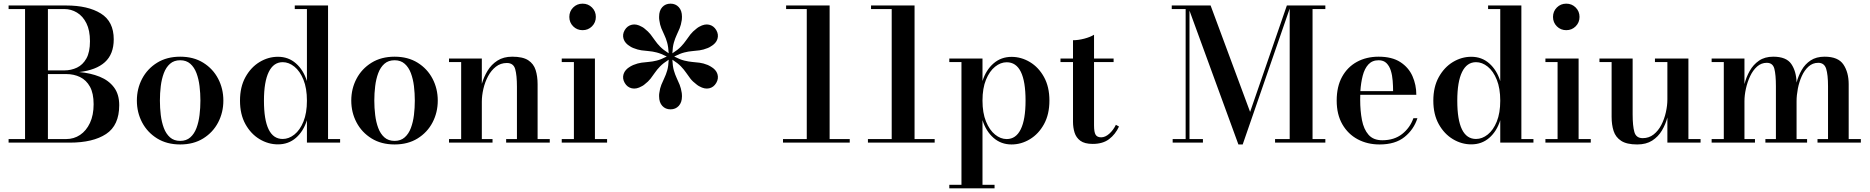

<svg xmlns="http://www.w3.org/2000/svg" viewBox="-20 -780 10226 1050"><path d="M362 0H27V-19.5H117V-730.5H27V-750H342Q461 -750 531.5 -706.2Q602 -662.5 602 -565Q602 -484 553.8 -440.2Q505.5 -396.5 413 -386Q475.5 -380.5 525 -360.5Q574.5 -340.5 603.2 -302.5Q632 -264.5 632 -205Q632 -94.5 560.2 -47.2Q488.5 0 362 0ZM332 -730.5H242V-395H332Q369 -395 401 -410.2Q433 -425.5 452.5 -460.2Q472 -495 472 -554.5Q472 -614 452.5 -653Q433 -692 401 -711.2Q369 -730.5 332 -730.5ZM342 -375H242V-19.5H342Q384 -19.5 418 -42.2Q452 -65 472 -107.8Q492 -150.5 492 -210Q492 -269.5 472 -305.8Q452 -342 418 -358.5Q384 -375 342 -375Z M728.5 -230Q728.5 -295 757.2 -349.5Q786 -404 839.2 -437Q892.5 -470 965.5 -470Q1038.5 -470 1091.5 -437Q1144.5 -404 1173 -349.5Q1201.5 -295 1201.5 -230Q1201.5 -165 1173 -110.5Q1144.5 -56 1091.5 -23Q1038.5 10 965.5 10Q892.5 10 839.2 -23Q786 -56 757.2 -110.5Q728.5 -165 728.5 -230ZM854.5 -230Q854.5 -190 859.2 -151Q864 -112 876 -80Q888 -48 909.8 -28.8Q931.5 -9.5 965.5 -9.5Q999 -9.5 1020.8 -28.8Q1042.5 -48 1054.5 -80Q1066.5 -112 1071.2 -151Q1076 -190 1076 -230Q1076 -270 1071.2 -309Q1066.5 -348 1054.5 -380Q1042.5 -412 1020.8 -431.2Q999 -450.5 965.5 -450.5Q931.5 -450.5 909.8 -431.2Q888 -412 876 -380Q864 -348 859.2 -309Q854.5 -270 854.5 -230Z M1840 -19.5V0H1658.5V-122.5Q1639.5 -62 1598.5 -26.2Q1557.5 9.5 1500 9.5Q1447 9.5 1399.5 -19Q1352 -47.5 1322.2 -101Q1292.5 -154.5 1292.5 -229.5Q1292.5 -304.5 1322.2 -358.2Q1352 -412 1399.5 -440.8Q1447 -469.5 1500 -469.5Q1557.5 -469.5 1598.5 -433.2Q1639.5 -397 1658.5 -336.5V-730.5H1592V-750H1774V-19.5ZM1658.5 -229.5Q1658.5 -297 1639.5 -344Q1620.5 -391 1590 -415.5Q1559.5 -440 1526 -440Q1476 -440 1449.8 -386.5Q1423.5 -333 1423.5 -229.5Q1423.5 -20 1526 -20Q1559.5 -20 1590 -44.2Q1620.5 -68.5 1639.5 -115.2Q1658.5 -162 1658.5 -229.5Z M1901 -230Q1901 -295 1929.8 -349.5Q1958.5 -404 2011.8 -437Q2065 -470 2138 -470Q2211 -470 2264 -437Q2317 -404 2345.5 -349.5Q2374 -295 2374 -230Q2374 -165 2345.5 -110.5Q2317 -56 2264 -23Q2211 10 2138 10Q2065 10 2011.8 -23Q1958.5 -56 1929.8 -110.5Q1901 -165 1901 -230ZM2027 -230Q2027 -190 2031.8 -151Q2036.5 -112 2048.5 -80Q2060.5 -48 2082.2 -28.8Q2104 -9.5 2138 -9.5Q2171.5 -9.5 2193.2 -28.8Q2215 -48 2227 -80Q2239 -112 2243.8 -151Q2248.5 -190 2248.5 -230Q2248.5 -270 2243.8 -309Q2239 -348 2227 -380Q2215 -412 2193.2 -431.2Q2171.5 -450.5 2138 -450.5Q2104 -450.5 2082.2 -431.2Q2060.5 -412 2048.5 -380Q2036.5 -348 2031.8 -309Q2027 -270 2027 -230Z M2435.5 -19.5H2502V-440.5H2435.5V-460H2615V-321.5Q2626 -359.5 2646.5 -393.2Q2667 -427 2700.2 -448.5Q2733.5 -470 2781.5 -470Q2839 -470 2868.8 -450.5Q2898.5 -431 2909.2 -397Q2920 -363 2920 -319.5V-19.5H2986.5V0H2748V-19.5H2807V-305.5Q2807 -368.5 2797.5 -402Q2788 -435.5 2752 -435.5Q2717.5 -435.5 2691.8 -415.2Q2666 -395 2649 -363Q2632 -331 2623.5 -294Q2615 -257 2615 -224V-19.5H2673.5V0H2435.5Z M3093.5 -687.5Q3093.5 -718 3114.5 -739Q3135.5 -760 3166 -760Q3196.5 -760 3217.5 -739Q3238.5 -718 3238.5 -687.5Q3238.5 -657 3217.5 -636Q3196.5 -615 3166 -615Q3135.5 -615 3114.5 -636Q3093.5 -657 3093.5 -687.5ZM3052 -19.5H3118.5V-440.5H3052V-460H3233.5V-19.5H3300V0H3052Z M3709.5 -253Q3709.5 -220 3692 -201Q3674.5 -182 3647 -182Q3619 -182 3601.8 -201Q3584.5 -220 3584.5 -253Q3584.5 -257.5 3584.5 -261.8Q3584.5 -266 3585.5 -271Q3589 -297.5 3596.8 -316.5Q3604.5 -335.5 3613.2 -353.5Q3622 -371.5 3628.8 -394.8Q3635.5 -418 3637 -453.5Q3607 -434.5 3590 -417Q3573 -399.5 3561.8 -383Q3550.5 -366.5 3538 -350.2Q3525.5 -334 3504.5 -318Q3500.5 -314.5 3496.8 -312.2Q3493 -310 3489 -308Q3460.5 -291.5 3435.5 -297Q3410.5 -302.5 3396.5 -326.5Q3382.5 -350.5 3390.2 -375Q3398 -399.5 3426.5 -416Q3430.5 -418 3434.2 -420.2Q3438 -422.5 3443 -424.5Q3468 -434.5 3488 -437.2Q3508 -440 3528 -441.5Q3548 -443 3571.5 -448.8Q3595 -454.5 3626.5 -471Q3595 -487 3571.5 -493Q3548 -499 3528 -500.5Q3508 -502 3488 -504.8Q3468 -507.5 3443 -517.5Q3438 -519.5 3434.2 -521.5Q3430.5 -523.5 3426.5 -526Q3398 -542.5 3390.2 -567Q3382.5 -591.5 3396.5 -615.5Q3410.5 -639 3435.5 -644.8Q3460.5 -650.5 3489 -634Q3493 -632 3496.8 -629.8Q3500.5 -627.5 3504.5 -624Q3525.5 -607.5 3538 -591.5Q3550.5 -575.5 3561.8 -559Q3573 -542.5 3590 -525Q3607 -507.5 3637 -488.5Q3635 -524 3628.5 -547.2Q3622 -570.5 3613.2 -588.5Q3604.5 -606.5 3596.8 -625.2Q3589 -644 3585.5 -670.5Q3584.5 -676 3584.5 -680.2Q3584.5 -684.5 3584.5 -689Q3584.5 -722 3601.8 -741Q3619 -760 3647 -760Q3674.5 -760 3692 -741Q3709.5 -722 3709.5 -689Q3709.5 -684.5 3709.2 -680.2Q3709 -676 3708.5 -670.5Q3704.5 -644 3696.8 -625.2Q3689 -606.5 3680.5 -588.5Q3672 -570.5 3665.2 -547.2Q3658.5 -524 3657 -488.5Q3687 -507.5 3703.8 -525Q3720.5 -542.5 3731.8 -559Q3743 -575.5 3755.5 -591.5Q3768 -607.5 3789.5 -624Q3793.5 -627.5 3797.2 -629.8Q3801 -632 3804.5 -634Q3833.5 -650.5 3858.2 -644.8Q3883 -639 3897 -615.5Q3911 -591.5 3903.5 -567Q3896 -542.5 3867 -526Q3863.5 -523.5 3859.5 -521.5Q3855.5 -519.5 3851 -517.5Q3826 -507.5 3805.8 -504.8Q3785.5 -502 3765.5 -500.5Q3745.5 -499 3722 -493Q3698.5 -487 3667 -471Q3698.5 -454.5 3722 -448.8Q3745.5 -443 3765.5 -441.2Q3785.5 -439.5 3805.8 -437Q3826 -434.5 3851 -424.5Q3855.5 -422.5 3859.5 -420.2Q3863.5 -418 3867 -416Q3896 -399.5 3903.5 -375Q3911 -350.5 3897 -326.5Q3883 -302.5 3858.2 -297Q3833.5 -291.5 3804.5 -308Q3801 -310 3797.2 -312.2Q3793.5 -314.5 3789.5 -318Q3768 -334 3755.5 -350.2Q3743 -366.5 3731.8 -383Q3720.5 -399.5 3703.8 -417Q3687 -434.5 3657 -453.5Q3658.5 -418 3665.2 -394.8Q3672 -371.5 3680.5 -353.5Q3689 -335.5 3696.8 -316.5Q3704.5 -297.5 3708.5 -271Q3709 -266 3709.2 -261.8Q3709.5 -257.5 3709.5 -253Z M4262 -19.5H4392V-730.5H4279V-750H4517V-19.5H4627V0H4262Z M4726.5 -19.5H4856.5V-730.5H4743.5V-750H4981.5V-19.5H5091.5V0H4726.5Z M5171.5 230.5H5238V-440.5H5171.5V-460H5353V-337Q5372 -397 5413.2 -433Q5454.5 -469 5512 -469Q5565 -469 5612.5 -440.5Q5660 -412 5689.5 -358.5Q5719 -305 5719 -230Q5719 -155 5689.5 -101.2Q5660 -47.5 5612.5 -18.8Q5565 10 5512 10Q5454.5 10 5413.2 -26.2Q5372 -62.5 5353 -123V230.5H5419V250H5171.5ZM5353 -230Q5353 -162.5 5372.2 -115.5Q5391.5 -68.5 5421.8 -44Q5452 -19.5 5485.5 -19.5Q5536 -19.5 5562.2 -73Q5588.5 -126.5 5588.5 -230Q5588.5 -439.5 5485.5 -439.5Q5452 -439.5 5421.8 -415.2Q5391.5 -391 5372.2 -344.2Q5353 -297.5 5353 -230Z M6099.5 -88Q6080 -45.5 6045.5 -19.2Q6011 7 5956 7Q5911.5 7 5888.2 -10.2Q5865 -27.5 5856.5 -55Q5848 -82.5 5848 -113.5V-440.5H5779.5V-460H5848V-560Q5876.5 -560 5909.2 -568.5Q5942 -577 5963 -590V-460H6070V-440.5H5963V-94.5Q5963 -57 5971.8 -43Q5980.5 -29 6002 -29Q6024.5 -29 6046.5 -48.8Q6068.5 -68.5 6082.5 -97.5Z M6393 -19.5H6464V-730.5H6388V-750H6600.5L6816.5 -168L7017.5 -750H7228V-730.5H7158V-19.5H7228V0H6953V-19.5H7033V-733L6776 10H6752.5L6485 -722V-19.5H6558.5V0H6393Z M7731.5 -133.5Q7712 -72 7661.2 -31Q7610.5 10 7524.5 10Q7458 10 7405 -18.2Q7352 -46.5 7321 -100.2Q7290 -154 7290 -230Q7290 -306.5 7319.5 -360Q7349 -413.5 7400.8 -441.8Q7452.5 -470 7519.5 -470Q7592.5 -470 7638 -440.5Q7683.5 -411 7704.5 -363.5Q7725.5 -316 7725.5 -261.5H7419Q7418.5 -249 7418.5 -235Q7418.5 -174 7428.2 -123.5Q7438 -73 7464.2 -43Q7490.5 -13 7539.5 -13Q7604.5 -13 7647.8 -47Q7691 -81 7709.5 -133.5ZM7519.5 -450.5Q7484.5 -450.5 7463.5 -427.8Q7442.5 -405 7432.5 -366.5Q7422.5 -328 7419.5 -281.5H7598.5Q7598.5 -308.5 7596.2 -338.2Q7594 -368 7586.2 -393.2Q7578.5 -418.5 7562.5 -434.5Q7546.5 -450.5 7519.5 -450.5Z M8366 -19.5V0H8184.5V-122.5Q8165.5 -62 8124.5 -26.2Q8083.5 9.5 8026 9.5Q7973 9.5 7925.5 -19Q7878 -47.5 7848.2 -101Q7818.5 -154.5 7818.5 -229.5Q7818.5 -304.5 7848.2 -358.2Q7878 -412 7925.5 -440.8Q7973 -469.5 8026 -469.5Q8083.5 -469.5 8124.5 -433.2Q8165.5 -397 8184.5 -336.5V-730.5H8118V-750H8300V-19.5ZM8184.5 -229.5Q8184.5 -297 8165.5 -344Q8146.5 -391 8116 -415.5Q8085.5 -440 8052 -440Q8002 -440 7975.8 -386.5Q7949.5 -333 7949.5 -229.5Q7949.5 -20 8052 -20Q8085.5 -20 8116 -44.2Q8146.5 -68.5 8165.5 -115.2Q8184.5 -162 8184.5 -229.5Z M8473 -687.5Q8473 -718 8494 -739Q8515 -760 8545.5 -760Q8576 -760 8597 -739Q8618 -718 8618 -687.5Q8618 -657 8597 -636Q8576 -615 8545.5 -615Q8515 -615 8494 -636Q8473 -657 8473 -687.5ZM8431.5 -19.5H8498V-440.5H8431.5V-460H8613V-19.5H8679.5V0H8431.5Z M8908.5 -460V-154.5Q8908.5 -91.5 8918 -58Q8927.5 -24.5 8963.5 -24.5Q8998 -24.5 9023.5 -44.8Q9049 -65 9065.5 -97Q9082 -129 9090.2 -166Q9098.5 -203 9098.5 -236V-440.5H9030.5V-460H9213.5V-19.5H9280V0H9098.5V-137.5Q9088.5 -100 9068.5 -66.2Q9048.5 -32.5 9015.5 -11.2Q8982.5 10 8933.5 10Q8876 10 8845.8 -9.8Q8815.5 -29.5 8804.5 -63.5Q8793.5 -97.5 8793.5 -141V-440.5H8727V-460Z M9340.5 -19.5H9407V-440.5H9340.5V-460H9520V-320Q9529.5 -358 9548.8 -392.2Q9568 -426.5 9599.5 -448.2Q9631 -470 9677.5 -470Q9749 -470 9776.2 -430Q9803.5 -390 9805 -328.5Q9814.5 -365 9833 -397.2Q9851.5 -429.5 9882.2 -449.8Q9913 -470 9958.5 -470Q10032.5 -470 10061.2 -427.2Q10090 -384.5 10090 -319.5V-19.5H10156.5V0H9919.5V-19.5H9977V-308.5Q9977 -371.5 9966.8 -404Q9956.5 -436.5 9923.5 -436.5Q9893 -436.5 9870.5 -416.2Q9848 -396 9833.5 -363.8Q9819 -331.5 9812 -295.2Q9805 -259 9805 -226.5V-19.5H9862.5V0H9634.5V-19.5H9692V-308.5Q9692 -371.5 9683.5 -404Q9675 -436.5 9642 -436.5Q9612 -436.5 9589.2 -416.2Q9566.5 -396 9551.2 -363.8Q9536 -331.5 9528 -295.2Q9520 -259 9520 -226.5V-19.5H9577.5V0H9340.5Z"/></svg>

Font: Bodoni* 11pt Medium
Style: Regular
Weight: 500
Version: Version 2.3